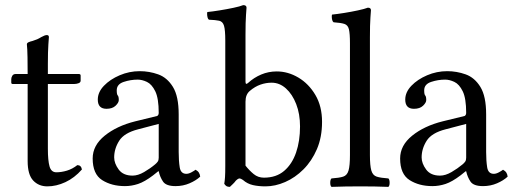

<svg xmlns="http://www.w3.org/2000/svg" viewBox="-20 -728 2023 750"><path d="M42 -439H88Q88 -481 87.5 -503Q87 -525 86.5 -534.5Q86 -544 85.5 -547.5Q85 -551 85 -555Q85 -560 91.5 -563Q98 -566 107 -568Q117 -571 125 -574.5Q133 -578 141 -583Q155 -591 163 -591Q171 -591 171 -583Q171 -583 169 -555Q167 -527 167 -478V-439H287Q295 -439 295 -433V-413Q295 -406 287 -403Q279 -400 271 -400H167V-147Q167 -101 173.5 -78Q180 -55 200 -55Q220 -55 241.5 -61.5Q263 -68 282 -83Q297 -83 300 -66Q271 -33 235.5 -16.5Q200 0 165 0Q131 0 109.5 -23Q88 -46 88 -99V-400H29Q24 -400 24 -406V-419Q24 -425 28 -432Q32 -439 42 -439Z M436 -375Q436 -359 440 -355Q444 -351 444 -337Q444 -327 431.5 -315Q419 -303 396 -303Q362 -303 362 -339Q362 -368 386 -393Q410 -418 447.5 -434Q485 -450 526 -450Q563 -450 598 -437.5Q633 -425 655.5 -388.5Q678 -352 678 -281V-134Q678 -100 682 -74.5Q686 -49 708 -49Q717 -49 728 -55Q739 -61 744 -65Q753 -60 757 -53.5Q761 -47 762 -38Q746 -23 720.5 -12Q695 -1 666 -1Q629 -1 617 -18.5Q605 -36 600 -59H598L578 -43Q545 -18 519.5 -9.5Q494 -1 468 -1Q416 -1 379 -24.5Q342 -48 342 -109Q342 -160 389 -198Q436 -236 508 -254L594 -275Q596 -276 598 -279Q600 -282 600 -287Q600 -344 586.5 -371.5Q573 -399 554 -408Q535 -417 518 -417Q490 -417 463 -408Q436 -399 436 -375ZM600 -244 520 -223Q465 -209 445.5 -178Q426 -147 426 -113Q426 -90 443.5 -66Q461 -42 498 -42Q519 -42 543 -56Q567 -70 586 -86Q592 -91 596 -96.5Q600 -102 600 -112Z M949 -404Q972 -425 1000.5 -437Q1029 -449 1061 -449Q1105 -449 1145.5 -425Q1186 -401 1212 -357Q1238 -313 1238 -252Q1238 -192 1218 -145.5Q1198 -99 1165.5 -66.5Q1133 -34 1094 -17Q1055 0 1017 0Q990 0 968 -5Q946 -10 929 -25Q920 -31 916 -31Q910 -31 901 -22Q896 -15 889.5 -9Q883 -3 878 2Q869 2 864.5 -1Q860 -4 856 -10Q858 -21 859 -36.5Q860 -52 860 -81V-569Q860 -611 855 -627.5Q850 -644 836 -647Q822 -650 796 -651Q792 -654 790.5 -661Q789 -668 789 -674Q789 -679 790 -681Q810 -683 838 -687.5Q866 -692 892 -697.5Q918 -703 930 -708Q943 -708 943 -698Q943 -698 941 -670Q939 -642 939 -593V-409Q939 -395 949 -404ZM956 -373Q939 -359 939 -331V-81Q954 -62 971 -48Q988 -34 1011 -34Q1059 -34 1090 -60.5Q1121 -87 1136.5 -132Q1152 -177 1152 -234Q1152 -283 1137 -321.5Q1122 -360 1097 -382.5Q1072 -405 1041 -405Q1019 -405 997.5 -397.5Q976 -390 956 -373Z M1347 -122V-559Q1347 -597 1343 -613.5Q1339 -630 1325.5 -634.5Q1312 -639 1283 -641Q1279 -644 1277.5 -650.5Q1276 -657 1276 -663Q1276 -669 1277 -671Q1297 -673 1325 -677.5Q1353 -682 1378.5 -687.5Q1404 -693 1417 -698Q1429 -698 1429 -688Q1429 -688 1427 -660Q1425 -632 1425 -583V-122Q1425 -81 1430.5 -62Q1436 -43 1451.5 -38Q1467 -33 1497 -31Q1502 -27 1502 -14Q1502 -2 1497 2Q1473 1 1445 0.5Q1417 0 1387 0Q1357 0 1329 0.5Q1301 1 1275 2Q1270 -2 1270 -14Q1270 -27 1275 -31Q1305 -33 1320.5 -38Q1336 -43 1341.5 -62Q1347 -81 1347 -122Z M1637 -375Q1637 -359 1641 -355Q1645 -351 1645 -337Q1645 -327 1632.5 -315Q1620 -303 1597 -303Q1563 -303 1563 -339Q1563 -368 1587 -393Q1611 -418 1648.5 -434Q1686 -450 1727 -450Q1764 -450 1799 -437.5Q1834 -425 1856.5 -388.5Q1879 -352 1879 -281V-134Q1879 -100 1883 -74.5Q1887 -49 1909 -49Q1918 -49 1929 -55Q1940 -61 1945 -65Q1954 -60 1958 -53.5Q1962 -47 1963 -38Q1947 -23 1921.5 -12Q1896 -1 1867 -1Q1830 -1 1818 -18.5Q1806 -36 1801 -59H1799L1779 -43Q1746 -18 1720.5 -9.5Q1695 -1 1669 -1Q1617 -1 1580 -24.5Q1543 -48 1543 -109Q1543 -160 1590 -198Q1637 -236 1709 -254L1795 -275Q1797 -276 1799 -279Q1801 -282 1801 -287Q1801 -344 1787.5 -371.5Q1774 -399 1755 -408Q1736 -417 1719 -417Q1691 -417 1664 -408Q1637 -399 1637 -375ZM1801 -244 1721 -223Q1666 -209 1646.5 -178Q1627 -147 1627 -113Q1627 -90 1644.5 -66Q1662 -42 1699 -42Q1720 -42 1744 -56Q1768 -70 1787 -86Q1793 -91 1797 -96.5Q1801 -102 1801 -112Z"/></svg>

Font: Ponomar
Style: Regular
Weight: 400
Version: Version 1.301; ttfautohint (v1.8.4.7-5d5b)